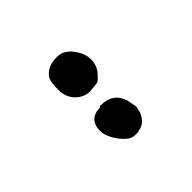

<svg xmlns="http://www.w3.org/2000/svg" viewBox="-2 -796 417 417"><g transform="rotate(45 206.5 -587.5)"><path d="M267.1 -540H267.6C279.6 -540.7 292.5 -546.2 306.2 -556.6C319.8 -567.1 326.7 -577.3 326.7 -587.4V-598.1H325.7C324.7 -611.8 316.4 -622.2 300.8 -629.4L284.7 -633.3L262.2 -628.9C239.4 -622.1 228 -606 228 -580.6V-577.1H230C230.6 -552.4 243 -540 267.1 -540ZM190.4 -585.4 188 -609.4C186 -613.6 180.9 -619.1 172.6 -626C164.3 -632.8 154.1 -636.2 141.8 -636.2C129.6 -636.2 117.4 -631.4 105 -621.8C92.6 -612.2 86.4 -600.9 86.4 -587.9C86.4 -574.9 88.8 -564.7 93.5 -557.4C98.2 -550 103.4 -545.2 109.1 -542.7C114.8 -540.3 125.1 -539.1 139.9 -539.1C154.7 -539.1 166.8 -543.8 176.3 -553.2C185.7 -562.7 190.4 -573.4 190.4 -585.4Z"/></g></svg>

Font: Drukaatie burti
Style: Regular
Weight: 400
Version: Version 0.14.4